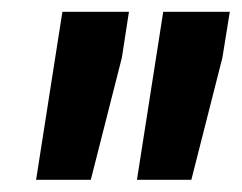

<svg xmlns="http://www.w3.org/2000/svg" viewBox="-20 -770 399 317"><path d="M181.2 -674.8 129.9 -473.1H39.6L83 -750.5H192.9ZM347.2 -674.8 295.9 -473.1H206.1L249.5 -750.5H359.4Z"/></svg>

Font: Mardoto Black
Style: Italic
Weight: 900
Italic angle: -12°
Designer: Christian Robertson, Vahan Hovhannisyan
Foundry: Google
Version: Version 1.000